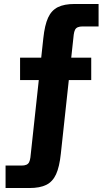

<svg xmlns="http://www.w3.org/2000/svg" viewBox="-20 -730 540 966"><path d="M8 103H88Q103 103 112.5 99Q122 95 126.5 86Q131 77 133 62L198 -538Q205 -604 222 -641Q239 -678 271 -694Q303 -710 356 -710H476V-597H396Q381 -597 371.5 -593Q362 -589 357.5 -580Q353 -571 351 -556L286 44Q279 110 262 147Q245 184 213 200Q181 216 128 216H8ZM81 -440H439V-327H81Z"/></svg>

Font: Uncut Sans Variable
Style: Regular
Weight: 400
Designer: Kasper Nordkvist
Foundry: UNCUT.wtf
Version: Version 1.303;Glyphs 3.1.2 (3151)